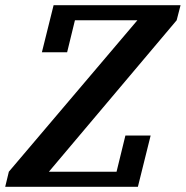

<svg xmlns="http://www.w3.org/2000/svg" viewBox="-49 -718 714 738"><path d="M-15 -58 479 -640H239L209 -517H112L157 -698H645L630 -640L139 -58H399L433 -197H530L481 0H-29Z"/></svg>

Font: IBM Plex Serif SemiBold
Style: Italic
Weight: 600
Italic angle: -14°
Designer: Mike Abbink, Paul van der Laan, Pieter van Rosmalen
Foundry: Bold Monday
Version: Version 2.5